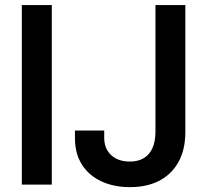

<svg xmlns="http://www.w3.org/2000/svg" viewBox="-20 -748 839 778"><path d="M189.9 -727.5V0H68.4V-727.5ZM506.3 10.3Q441.9 10.3 391.4 -12.9Q340.8 -36.1 312.3 -80.6Q283.7 -125 283.7 -188.5V-219.2H402.3V-188Q402.3 -159.2 415.5 -137.7Q428.7 -116.2 451.9 -104.7Q475.1 -93.3 505.9 -93.3Q539.1 -93.3 562.3 -106.9Q585.4 -120.6 597.7 -147.7Q609.9 -174.8 609.9 -213.9V-727.5H731V-212.9Q731 -142.1 703.6 -92.3Q676.3 -42.5 626.2 -16.1Q576.2 10.3 506.3 10.3Z"/></svg>

Font: Inter Cardless Tabular Medium
Style: Regular
Weight: 500
Designer: Rasmus Andersson
Foundry: rsms
Version: Version 4.000;git-4fc901f